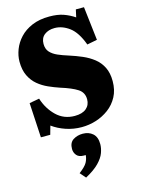

<svg xmlns="http://www.w3.org/2000/svg" viewBox="-151 -810 917 1229"><g transform="rotate(-15 307.5 -195.5)"><path d="M320 14Q265 14 215 -3Q165 -20 127 -48L111 9H49L36 -221L102 -233Q124 -163 173.5 -115Q223 -67 295 -67Q345 -67 371.5 -89.5Q398 -112 398 -150Q398 -195 361 -219Q324 -243 250 -266Q214 -278 177 -294.5Q140 -311 109.5 -336.5Q79 -362 60.5 -400.5Q42 -439 42 -494Q42 -533 57.5 -573.5Q73 -614 104.5 -648Q136 -682 185 -703Q234 -724 301 -724Q355 -724 393.5 -710.5Q432 -697 466 -674L477 -724H531L557 -501L490 -488Q458 -575 411 -609.5Q364 -644 314 -644Q273 -644 246.5 -623.5Q220 -603 220 -564Q220 -530 238.5 -509.5Q257 -489 288 -475.5Q319 -462 358 -450Q402 -436 442.5 -418.5Q483 -401 515.5 -375.5Q548 -350 567 -312Q586 -274 586 -220Q586 -161 562.5 -117Q539 -73 500 -44Q461 -15 414.5 -0.5Q368 14 320 14ZM262 333 229 295Q270 264 282.5 241.5Q295 219 297 193H284Q252 193 237 175Q222 157 222 133Q222 91 249.5 73.5Q277 56 313 56Q353 56 379 79Q405 102 405 149Q405 176 394 206.5Q383 237 352 269Q321 301 262 333Z"/></g></svg>

Font: Literata 36pt ExtraBold
Style: Regular
Weight: 800
Designer: Latin by Veronika Burian and Jose Scaglione. Greek by Irene Vlachou. Cyrillic by Vera Evstafieva.
Foundry: TypeTogether
Version: Version 3.002